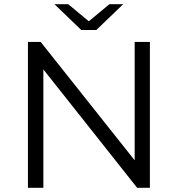

<svg xmlns="http://www.w3.org/2000/svg" viewBox="-20 -901 853 921"><path d="M114 0V-700H175L626 -132V-700H699V0H638L188 -568V0ZM370 -757 241 -881H307L406 -799L505 -881H571L442 -757Z"/></svg>

Font: Montserrat
Style: Regular
Weight: 400
Designer: Julieta Ulanovsky
Foundry: Julieta Ulanovsky
Version: Version 9.000; ttfautohint (v1.8.4.7-5d5b)